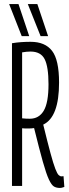

<svg xmlns="http://www.w3.org/2000/svg" viewBox="-20 -916 340 946"><path d="M275 10Q258 10 246 3Q234 -4 221 -31.5Q208 -59 191 -119.5Q174 -180 148 -285Q135 -283 123 -283Q113 -283 104 -283Q95 -283 89 -284V0H39V-703Q63 -707 85.5 -708.5Q108 -710 131 -710Q202 -710 236.5 -665.5Q271 -621 271 -509Q271 -339 193 -302Q215 -212 229 -160.5Q243 -109 252.5 -84.5Q262 -60 269 -53.5Q276 -47 283 -47Q289 -47 293 -48L297 5Q293 6 287.5 8Q282 10 275 10ZM127 -331Q172 -331 195.5 -370.5Q219 -410 219 -501Q219 -587 200 -624.5Q181 -662 130 -662Q121 -662 111 -661Q101 -660 89 -658V-333Q106 -331 127 -331ZM180 -738 117 -896H164L217 -738ZM87 -738 25 -896H71L124 -738Z"/></svg>

Font: Georama Extra Condensed Light
Style: Regular
Weight: 300
Width: 2
Designer: Jean-Baptiste Levee
Foundry: Production Type
Version: Version 1.000